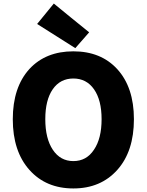

<svg xmlns="http://www.w3.org/2000/svg" viewBox="-20 -1047 826 1081"><path d="M393 14Q239 14 146 -90Q52 -195 52 -375.5Q52 -556 146 -659Q238 -758 393 -758Q548 -758 640 -658Q734 -555 734 -376Q734 -195 640.5 -90.5Q547 14 393 14ZM393 -140Q467 -140 509 -204Q552 -267 552 -376Q552 -483 509.5 -544Q467 -605 393 -605Q319 -605 277 -544.5Q235 -484 235 -376Q235 -267 277.5 -203.5Q320 -140 393 -140ZM404 -776 189 -912 283 -1027 382 -946 482 -865Z"/></svg>

Font: GenSekiGothic TW H
Style: Regular
Weight: 900
Version: Version 1.501;PS 1;hotconv 16.6.51;makeotf.lib2.5.65220